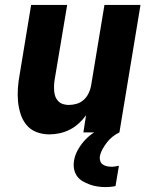

<svg xmlns="http://www.w3.org/2000/svg" viewBox="-20 -540 640 783"><path d="M181 8Q153 8 128.5 -1.5Q104 -11 88 -30.5Q72 -50 64 -75Q56 -100 53.5 -126.5Q51 -153 53 -180.5Q55 -208 60 -235L107 -520H254L203 -216Q201 -204 200.5 -192Q200 -180 201 -168Q202 -156 206 -145.5Q210 -135 218 -127Q226 -119 237 -115.5Q248 -112 260 -112Q276 -112 292 -116.5Q308 -121 320.5 -132Q333 -143 340.5 -158Q348 -173 351 -188L406 -520H553L467 0H320L331 -70Q318 -52 301 -36.5Q284 -21 264 -11Q244 -1 223 3.5Q202 8 181 8ZM411 223Q394 223 377.5 220.5Q361 218 346 212.5Q331 207 317 199Q303 191 294 178Q285 165 282 149Q279 133 282 115Q285 95 295.5 75Q306 55 320.5 38Q335 21 353 7.5Q371 -6 391 -16Q411 -26 431.5 -32Q452 -38 473 -40L467 0Q452 7 439 17.5Q426 28 416 41Q406 54 398 68.5Q390 83 387 99Q386 108 389 117Q392 126 399.5 131Q407 136 416.5 138Q426 140 436 140Q443 140 450.5 138.5Q458 137 465 136L451 219Q441 221 431 222Q421 223 411 223Z"/></svg>

Font: Iosevka SS04 Hv Ex Obl
Style: Regular
Weight: 900
Width: 7
Italic angle: -9°
Monospace: yes
Designer: Belleve Invis
Foundry: Belleve Invis
Version: Version 19.0.0; ttfautohint (v1.8.4)